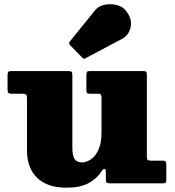

<svg xmlns="http://www.w3.org/2000/svg" viewBox="-20 -849 812 889"><path d="M105 -151V-394.5Q105 -406.5 100.8 -410.8Q96.5 -415 85 -415H36Q24 -415 19.5 -418.5Q15 -422 15 -434V-498.5Q15 -511.5 17.8 -515.8Q20.5 -520 33 -520H295Q307 -520 311 -516.8Q315 -513.5 315 -500.5V-167Q315 -126.5 326 -111.8Q337 -97 360 -97Q379 -97 400 -110.5Q421 -124 435.5 -154.8Q450 -185.5 450 -237V-394Q450 -405.5 447.5 -410.2Q445 -415 434 -415H399Q388 -415 384 -417.5Q380 -420 380 -431V-500Q380 -512 382.8 -516Q385.5 -520 397 -520H643Q654.5 -520 657.2 -516.2Q660 -512.5 660 -501V-125Q660 -110.5 664.8 -107.8Q669.5 -105 684 -105H736.5Q750 -105 750 -90V-18.5Q750 -7.5 747.5 -3.8Q745 0 734.5 0H490.5Q476.5 0 473.2 -4.2Q470 -8.5 470 -22.5V-54Q470 -65.5 464.2 -66.8Q458.5 -68 451 -56.5Q428 -21.5 389.8 -0.8Q351.5 20 287 20Q199.5 20 152.2 -25.5Q105 -71 105 -151ZM360.5 -582.5 304 -640.5Q295.5 -649.5 304.5 -658.5L421.5 -803Q435.5 -820.5 462.8 -826.5Q490 -832.5 518.2 -826.2Q546.5 -820 562.5 -800Q592.5 -763 585.2 -724.8Q578 -686.5 544 -668.5L376 -579.5Q370.5 -576 367.5 -577Q364.5 -578 360.5 -582.5Z"/></svg>

Font: Besley* Fatface
Style: Regular
Weight: 900
Designer: Owen Earl
Foundry: indestructible type*
Version: Version 3.000; ttfautohint (v1.8.3)